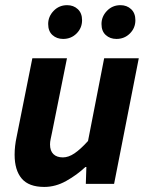

<svg xmlns="http://www.w3.org/2000/svg" viewBox="-20 -726 584 758"><path d="M154.8 12Q93.8 12 65.8 -21Q37.7 -54 37.7 -115.4Q37.7 -132.4 39.7 -150Q41.7 -167.6 45.7 -186L107.7 -496H244.4L185.5 -203.4Q182.5 -188.6 180 -177.2Q177.5 -165.8 177.5 -155.9Q177.5 -130.5 190.8 -117.6Q204 -104.6 228.3 -104.6Q250.5 -104.6 274.1 -120.6Q297.8 -136.6 327.5 -169.4L391.2 -496H527.9L430.4 0H318.8L321 -66.6H317Q283.8 -35.3 241.6 -11.7Q199.4 12 154.8 12ZM229.2 -572.3Q204 -572.3 187.1 -587.6Q170.2 -602.8 170.2 -631.3Q170.2 -660.7 191.7 -683.1Q213.3 -705.6 245.1 -705.6Q270.2 -705.6 287.1 -689.9Q304 -674.2 304 -646.2Q304 -615.6 282.5 -594Q260.9 -572.3 229.2 -572.3ZM439.7 -572.3Q414.5 -572.3 397.6 -587.6Q380.7 -602.8 380.7 -631.3Q380.7 -660.7 402.2 -683.1Q423.8 -705.6 455.6 -705.6Q480.7 -705.6 497.6 -689.9Q514.5 -674.2 514.5 -646.2Q514.5 -615.6 493 -594Q471.4 -572.3 439.7 -572.3Z"/></svg>

Font: Source Sans Variable
Style: Italic
Weight: 200
Italic angle: -11°
Designer: Paul D. Hunt
Foundry: Adobe Systems Incorporated
Version: Version 3.006;hotconv 1.0.111;makeotfexe 2.5.65597